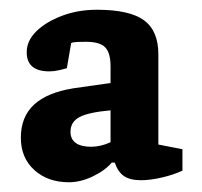

<svg xmlns="http://www.w3.org/2000/svg" viewBox="-20 -725 416 396"><path d="M122.2 -349.1Q78.4 -349.1 50.7 -374.4Q23 -399.6 23 -441Q23 -484.1 50.3 -509.3Q77.6 -534.4 132.1 -543L208 -553.8V-588.3Q208 -615.9 197 -627.3Q185.9 -638.8 157.6 -638.8Q149 -638.8 139.9 -638.5Q130.7 -638.2 126.8 -636.2L117.9 -584.4Q111.6 -582.4 101.3 -580.1Q91 -577.8 81.7 -577.8Q35.1 -577.8 35.1 -617.3Q35.1 -641 55 -660.5Q74.9 -680 107.8 -692.4Q140.7 -704.9 179.9 -704.9Q247.3 -704.9 276.9 -683.2Q306.6 -661.6 306.6 -613.1V-426.9L356.3 -417.2V-373.1Q337.9 -364.4 313.9 -358.9Q289.8 -353.3 270.9 -353.3Q248.4 -353.3 235.9 -361.7Q223.4 -370.1 216.6 -389.7H210.5Q196.1 -372.8 171 -361Q145.9 -349.1 122.2 -349.1ZM168 -422.3Q177.3 -422.3 187.5 -424.6Q197.8 -426.9 208 -431.7V-497.4Q162.8 -493.4 144.1 -483.6Q125.4 -473.8 125.4 -453.1Q125.4 -438 136.3 -430.1Q147.3 -422.3 168 -422.3Z"/></svg>

Font: Faustina Light
Style: Regular
Weight: 300
Designer: Alfonso Garcia
Foundry: http://www.omnibus-type.com
Version: Version 1.200